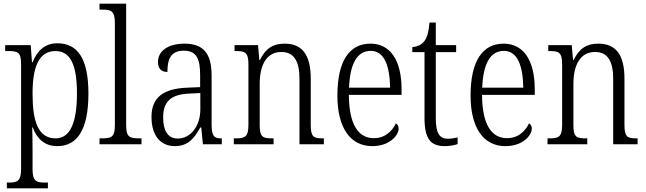

<svg xmlns="http://www.w3.org/2000/svg" viewBox="-20 -780 3491 1038"><path d="M17 238H239V207H223C177 207 156 200 156 135V25C156 -22 155 -64 154 -91H157C180 -29 222 10 290 10C397 10 458 -78 458 -274C458 -463 400 -546 290 -546C220 -546 180 -503 156 -443H153L146 -536H8V-504H25C77 -504 94 -497 94 -433V133C94 199 74 207 27 207H17ZM281 -32C186 -32 156 -124 156 -274C156 -418 190 -504 280 -504C362 -504 396 -427 396 -275C396 -123 362 -32 281 -32Z M518 0H745V-32H734C679 -32 662 -39 662 -105V-760H518V-728H533C579 -728 601 -722 601 -656V-105C601 -39 584 -32 529 -32H518Z M925 10C1000 10 1032 -36 1063 -91H1068L1077 0H1179V-32H1176C1136 -32 1124 -45 1124 -110V-372C1124 -495 1076 -544 977 -544C887 -544 834 -503 834 -445C834 -409 852 -391 885 -391C885 -464 906 -506 974 -506C1045 -506 1062 -458 1062 -372V-309L993 -306C862 -301 799 -253 799 -148C799 -41 853 10 925 10ZM940 -31C886 -31 862 -77 862 -145C862 -225 898 -270 1003 -274L1063 -277V-188C1063 -101 1013 -31 940 -31Z M1244 0H1459V-32H1452C1402 -32 1384 -38 1384 -102V-326C1384 -427 1420 -499 1501 -499C1573 -499 1599 -443 1599 -355V0H1731V-32H1725C1676 -32 1660 -39 1660 -105V-355C1660 -486 1612 -544 1519 -544C1456 -544 1416 -519 1385 -455H1382L1375 -536H1248V-504H1256C1304 -504 1323 -497 1323 -433V-105C1323 -39 1304 -32 1254 -32H1244Z M1992 10C2088 10 2135 -49 2135 -85C2135 -100 2128 -109 2120 -113C2100 -71 2062 -33 2001 -33C1917 -33 1867 -107 1866 -267H2151V-298C2151 -455 2089 -544 1983 -544C1869 -544 1804 -451 1804 -263C1804 -89 1874 10 1992 10ZM2089 -306H1867C1872 -431 1908 -505 1984 -505C2058 -505 2087 -424 2089 -306Z M2385 10C2411 10 2437 5 2454 -1V-37C2435 -33 2421 -30 2400 -30C2357 -30 2336 -59 2336 -141V-498H2446V-536H2336V-658H2302C2297 -605 2289 -575 2272 -555C2258 -538 2237 -528 2209 -525V-498H2275V-143C2275 -29 2308 10 2385 10Z M2712 10C2808 10 2855 -49 2855 -85C2855 -100 2848 -109 2840 -113C2820 -71 2782 -33 2721 -33C2637 -33 2587 -107 2586 -267H2871V-298C2871 -455 2809 -544 2703 -544C2589 -544 2524 -451 2524 -263C2524 -89 2594 10 2712 10ZM2809 -306H2587C2592 -431 2628 -505 2704 -505C2778 -505 2807 -424 2809 -306Z M2940 0H3155V-32H3148C3098 -32 3080 -38 3080 -102V-326C3080 -427 3116 -499 3197 -499C3269 -499 3295 -443 3295 -355V0H3427V-32H3421C3372 -32 3356 -39 3356 -105V-355C3356 -486 3308 -544 3215 -544C3152 -544 3112 -519 3081 -455H3078L3071 -536H2944V-504H2952C3000 -504 3019 -497 3019 -433V-105C3019 -39 3000 -32 2950 -32H2940Z"/></svg>

Font: Noto Serif Hebrew Condensed Light
Style: Regular
Weight: 300
Width: 3
Designer: Monotype Design Team
Foundry: Monotype Imaging Inc.
Version: Version 2.004